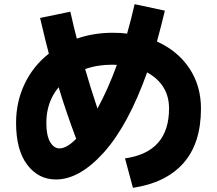

<svg xmlns="http://www.w3.org/2000/svg" viewBox="-20 -837 1040 920"><path d="M732 -638Q832 -593 887.5 -509.5Q943 -426 943 -317Q943 -151 859.5 -56Q776 39 617 63L579 -78Q790 -108 790 -317Q790 -432 685 -490Q594 -236 477.5 -106.5Q361 23 248 23Q164 23 110.5 -47.5Q57 -118 57 -248Q57 -349 98 -435Q139 -521 214 -580Q203 -620 172 -751L317 -781Q335 -701 348 -652Q429 -680 520 -680Q560 -680 589 -676Q608 -742 625 -817L770 -786Q755 -722 732 -638ZM540 -526Q536 -526 530 -526.5Q524 -527 520 -527Q446 -527 388 -506Q412 -422 447 -317Q498 -410 540 -526ZM345 -172Q295 -305 261 -419Q202 -348 202 -248Q202 -188 220 -157Q238 -126 265 -126Q300 -126 345 -172Z"/></svg>

Font: M PLUS 1p ExtraBold
Style: Regular
Weight: 800
Version: Version 1.062